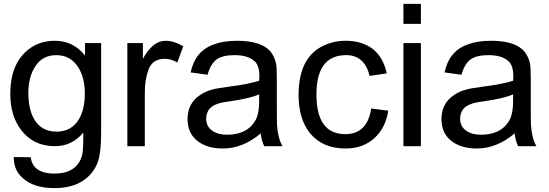

<svg xmlns="http://www.w3.org/2000/svg" viewBox="-20 -753 2826 989"><path d="M51 56 138 57Q144 97 169 116Q200 141 261 141Q377 141 403 46Q409 22 409 -49V-70Q351 0 263 0Q153 0 90 -82Q33 -155 33 -269Q33 -436 140 -508Q193 -543 263 -543Q357 -543 418 -467V-531H501V-72Q501 27 486 75Q463 146 396 185Q341 216 261 216Q168 216 113 177Q51 133 51 61ZM126 -275Q126 -191 156 -139Q193 -75 271 -75Q348 -75 386 -138Q417 -190 417 -272Q417 -351 384 -405Q344 -469 270 -469Q195 -469 158 -405Q126 -352 126 -275Z M636 0V-531H716V-450Q767 -543 832 -543Q877 -543 924 -514L893 -431Q862 -450 827 -450Q760 -450 741 -383Q726 -335 726 -278V0Z M1323 -66Q1231 12 1128 12Q1050 12 1001 -24Q946 -64 946 -140Q946 -220 1010 -263Q1039 -283 1075 -292Q1088 -296 1108 -299Q1128 -302 1155 -306Q1211 -313 1250.5 -321Q1290 -329 1315 -337Q1316 -346 1316 -352Q1316 -358 1316 -361Q1316 -416 1291 -438Q1257 -469 1188 -469Q1127 -469 1096 -447Q1065 -424 1049 -368L962 -380Q985 -490 1081 -524Q1131 -543 1201 -543Q1327 -543 1374 -487Q1394 -461 1402 -426Q1406 -409 1406 -342V-223Q1406 -112 1407 -109Q1411 -42 1435 0H1341Q1327 -28 1323 -66ZM1315 -267Q1290 -256 1254 -247.5Q1218 -239 1169 -232Q1124 -226 1106 -220Q1069 -209 1054 -185Q1042 -165 1042 -142Q1042 -100 1076 -78Q1104 -59 1149 -59Q1260 -59 1301 -143Q1315 -177 1315 -233Z M1980 -183Q1966 -93 1908 -41Q1849 12 1760 12Q1641 12 1576 -68Q1518 -141 1518 -264Q1518 -447 1633 -511Q1692 -543 1760 -543Q1844 -543 1900 -501Q1955 -457 1972 -375L1884 -362Q1858 -469 1763 -469Q1610 -469 1610 -266Q1610 -62 1759 -62Q1872 -62 1892 -194Z M2058 -630V-733H2148V-630ZM2058 0V-531H2148V0Z M2631 -66Q2539 12 2436 12Q2358 12 2309 -24Q2254 -64 2254 -140Q2254 -220 2318 -263Q2347 -283 2383 -292Q2396 -296 2416 -299Q2436 -302 2463 -306Q2519 -313 2558.5 -321Q2598 -329 2623 -337Q2624 -346 2624 -352Q2624 -358 2624 -361Q2624 -416 2599 -438Q2565 -469 2496 -469Q2435 -469 2404 -447Q2373 -424 2357 -368L2270 -380Q2293 -490 2389 -524Q2439 -543 2509 -543Q2635 -543 2682 -487Q2702 -461 2710 -426Q2714 -409 2714 -342V-223Q2714 -112 2715 -109Q2719 -42 2743 0H2649Q2635 -28 2631 -66ZM2623 -267Q2598 -256 2562 -247.5Q2526 -239 2477 -232Q2432 -226 2414 -220Q2377 -209 2362 -185Q2350 -165 2350 -142Q2350 -100 2384 -78Q2412 -59 2457 -59Q2568 -59 2609 -143Q2623 -177 2623 -233Z"/></svg>

Font: MongolianScript
Style: Regular
Weight: 400
Designer: Bolorsoft LLC, NUM
Foundry: Bolorsoft LLC
Version: Version 3.2